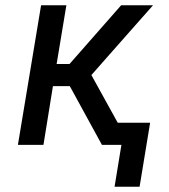

<svg xmlns="http://www.w3.org/2000/svg" viewBox="-20 -550 640 729"><path d="M510 159H415L441 0H367L245 -223H181L145 0H48L136 -530H232L195 -307H244L440 -530H561L386 -332L327 -265L427 -84H550Z"/></svg>

Font: Iosevka Curly Medium Extended
Style: Italic
Weight: 500
Width: 7
Italic angle: -9°
Monospace: yes
Designer: Belleve Invis
Foundry: Belleve Invis
Version: Version 11.1.0; ttfautohint (v1.8.3)